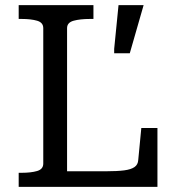

<svg xmlns="http://www.w3.org/2000/svg" viewBox="-20 -730 682 750"><path d="M345 -710H53V-656H64Q101 -656 125 -649Q149 -642 149 -620V-91Q149 -69 125 -62Q101 -55 64 -55H53V0H595V-230H532L520 -105Q519 -87 505.5 -77.5Q492 -68 465 -64.5Q438 -61 395 -61H242V-620Q242 -642 267.5 -649Q293 -656 332 -656H345ZM487 -522 541 -710H443L426 -539V-522Z"/></svg>

Font: Roboto Serif
Style: Regular
Weight: 400
Designer: Greg Gazdowicz
Foundry: Commercial Type
Version: Version 1.008